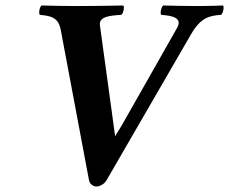

<svg xmlns="http://www.w3.org/2000/svg" viewBox="-20 -667 834 699"><path d="M676 -543C711 -603 742 -610 785 -613C792 -619 797 -641 792 -647C756 -646 738 -645 701 -645C662 -645 609 -646 574 -647C567 -641 562 -619 567 -613C603 -610 646 -604 625 -566L423 -210L399 -171L393 -216L344 -573C339 -606 375 -610 422 -613C429 -619 434 -641 429 -647C393 -646 297 -645 260 -645C221 -645 166 -646 131 -647C124 -641 120 -619 125 -613C162 -609 192 -606 201 -559L304 -11C307 4 320 12 331 12C341 12 359 5 368 -11Z"/></svg>

Font: Libertinus Serif
Style: Bold Italic
Weight: 700
Italic angle: -12°
Designer: Philipp H. Poll, Khaled Hosny
Foundry: Caleb Maclennan
Version: Version 7.050;RELEASE